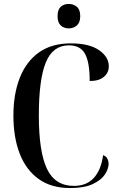

<svg xmlns="http://www.w3.org/2000/svg" viewBox="-20 -944 606 974"><path d="M336 10Q240 10 176 -36Q112 -82 80 -164.5Q48 -247 48 -358Q48 -467 80.5 -549.5Q113 -632 177.5 -678Q242 -724 339 -724Q433 -724 482.5 -689.5Q532 -655 532 -608Q532 -575 507 -554Q482 -533 435 -533Q435 -629 411 -671.5Q387 -714 330 -714Q248 -714 212.5 -627.5Q177 -541 177 -358Q177 -175 218 -88Q259 -1 355 -1Q419 -1 456 -41.5Q493 -82 503 -157Q519 -151 525 -138.5Q531 -126 531 -114Q531 -88 512.5 -59.5Q494 -31 451 -10.5Q408 10 336 10ZM329 -800Q304 -800 288 -815Q272 -830 272 -862Q272 -895 288 -909.5Q304 -924 329 -924Q353 -924 370 -909.5Q387 -895 387 -862Q387 -830 370 -815Q353 -800 329 -800Z"/></svg>

Font: Noto Serif Display Condensed SemiBold
Style: Regular
Weight: 600
Width: 3
Designer: Monotype Design Team
Foundry: Monotype Imaging Inc.
Version: Version 2.009